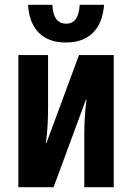

<svg xmlns="http://www.w3.org/2000/svg" viewBox="-20 -775 547 795"><path d="M56 0V-547H179V-333Q179 -296 177.5 -262.5Q176 -229 170 -182H172L307 -547H451V0H329V-216Q329 -287 338 -363H336L202 0ZM253 -599Q181 -599 141 -639Q101 -679 96 -755H197Q200 -677 254 -677Q306 -677 310 -755H411Q405 -679 364.5 -639Q324 -599 253 -599Z"/></svg>

Font: Noto Sans ExtraCondensed
Style: Bold
Weight: 700
Width: 2
Designer: Monotype Design Team
Foundry: Monotype Imaging Inc.
Version: Version 2.013; ttfautohint (v1.8.4.7-5d5b)